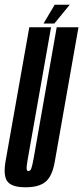

<svg xmlns="http://www.w3.org/2000/svg" viewBox="-44 -791 354 816"><path d="M64.5 5Q7.5 5 -11.8 -19Q-31 -43 -20.5 -105L80.5 -675H173L74.5 -118Q68.5 -85 69.2 -74.5Q70 -64 77 -64Q84.5 -64 88.8 -74.5Q93 -85 99 -118L197 -675H289.5L189 -105Q178.5 -43 150.2 -19Q122 5 64.5 5ZM141 -691 188.5 -771H252.5L187 -691Z"/></svg>

Font: Anybody UltraCondensed Medium
Style: Italic
Weight: 500
Width: 1
Italic angle: -10°
Designer: Tyler Finck
Foundry: Etcetera Type Company
Version: Version 1.010; ttfautohint (v1.8.3) -l 8 -r 50 -G 200 -x 14 